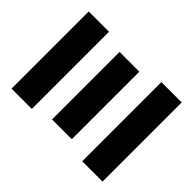

<svg xmlns="http://www.w3.org/2000/svg" viewBox="-182 -901 1074 1074"><g transform="rotate(-45 355.5 -364.0)"><path d="M42.5 0V-160.6H668.5V0ZM88.4 -289.1V-445.3H622.6V-289.1ZM50.3 -566.9V-727.5H660.6V-566.9Z"/></g></svg>

Font: Inter 16pt Black
Style: Regular
Weight: 900
Version: Version 4.001;git-66647c0bb